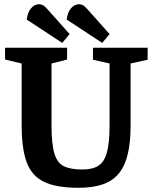

<svg xmlns="http://www.w3.org/2000/svg" viewBox="-20 -875 724 913"><path d="M276 -671 107 -782Q112 -818 128 -836Q144 -854 163 -855Q177 -855 187 -848.5Q197 -842 212 -824L311 -713ZM466 -671 297 -782Q302 -818 318 -836Q334 -854 354 -855Q367 -855 377 -848.5Q387 -842 402 -824L501 -713ZM353 18Q249 18 190 -10Q131 -38 107 -103Q83 -168 83 -278V-573L4 -592V-648H299V-592L225 -573V-278Q225 -191 238.5 -145.5Q252 -100 284 -84.5Q316 -69 372 -69Q420 -69 448 -87Q476 -105 488.5 -150.5Q501 -196 501 -278V-573L422 -591V-648H682V-591L601 -573V-278Q601 -200 588 -144Q575 -88 546.5 -52Q518 -16 470.5 1Q423 18 353 18Z"/></svg>

Font: Faustina Light
Style: Bold
Weight: 700
Version: Version 1.200